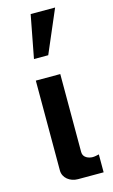

<svg xmlns="http://www.w3.org/2000/svg" viewBox="-125 -859 537 910"><g transform="rotate(-15 143.5 -404.0)"><path d="M67 -59C67 -22 101 3 139 3H265V-85C257 -83 244 -80 234 -80C216 -80 187 -89 187 -117V-500H67ZM245 -811H125L85 -601H155Z"/></g></svg>

Font: Perun SemiBold
Style: Regular
Weight: 600
Foundry: Copyright (c) Stefan Peev, Context Ltd, 2016
Version: Version 1.089